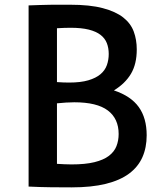

<svg xmlns="http://www.w3.org/2000/svg" viewBox="-20 -790 696 813"><path d="M101.1 -767.1Q127.4 -768.1 149.4 -768.8Q171.4 -769.5 191.9 -769.8Q212.4 -770 232.9 -770Q253.4 -770 276.9 -770Q360.4 -770 415 -755.6Q469.7 -741.2 501.7 -716.1Q533.7 -690.9 546.4 -656.2Q559.1 -621.6 559.1 -580.6Q559.1 -519 534.7 -477.8Q510.3 -436.5 462.4 -407.2Q534.2 -383.3 567.6 -336.7Q601.1 -290 601.1 -217.3Q601.1 -165 583 -124.3Q564.9 -83.5 526.6 -54.9Q488.3 -26.4 428 -11.5Q367.7 3.4 283.2 3.4Q241.2 3.4 195.6 2.9Q149.9 2.4 101.1 0ZM221.2 -442.4Q235.4 -441.4 248.3 -440.9Q261.2 -440.4 272.9 -440.4Q321.8 -440.4 354 -450Q386.2 -459.5 405.5 -475.8Q424.8 -492.2 432.6 -514.4Q440.4 -536.6 440.4 -561.5Q440.4 -586.9 432.4 -607.4Q424.3 -627.9 405.8 -642.3Q387.2 -656.7 356 -664.6Q324.7 -672.4 278.8 -672.4Q266.1 -672.4 251.5 -671.9Q236.8 -671.4 221.2 -670.4ZM221.7 -96.2Q238.3 -95.2 253.4 -94.5Q268.6 -93.8 282.7 -93.8Q341.3 -93.8 379.9 -103.3Q418.5 -112.8 441.2 -130.1Q463.9 -147.5 473.1 -171.1Q482.4 -194.8 482.4 -222.7Q482.4 -287.6 436.5 -322.3Q390.6 -356.9 294.4 -356.9Q277.3 -356.9 259.3 -355.7Q241.2 -354.5 221.7 -352.5L221.2 -353V-95.7Z"/></svg>

Font: Tauri
Style: Regular
Weight: 400
Designer: Yvonne Schüttler
Foundry: Yvonne Schüttler
Version: Version 1.003; ttfautohint (v0.93.8-669f) -l 13 -r 13 -G 200